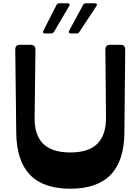

<svg xmlns="http://www.w3.org/2000/svg" viewBox="-20 -1136 856 1170"><path d="M73 -834Q73 -863 101 -863H167Q196 -863 196 -833L191 -420Q189 -315 242 -261Q295 -207 409 -207Q521 -207 574 -261Q627 -315 626 -420L622 -833Q622 -863 650 -863H715Q743 -863 743 -834L738 -326Q735 14 409 14Q244 14 162.5 -71Q81 -156 79 -326ZM486 -1105Q491 -1116 504 -1116H557Q578 -1116 567 -1098L464 -942Q458 -932 446 -932H412Q404 -932 400.5 -937Q397 -942 402 -950ZM324 -1105Q329 -1116 341 -1116H391Q400 -1116 403 -1111Q406 -1106 401 -1098L309 -942Q303 -932 291 -932H256Q236 -932 245 -950Z"/></svg>

Font: OpenDyslexic 3
Style: Regular
Weight: 400
Designer: Abelardo Gonzalez
Version: Version 1.000;PS 001.001;hotconv 1.0.56